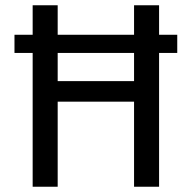

<svg xmlns="http://www.w3.org/2000/svg" viewBox="-20 -709 728 729"><path d="M653 -508H584V0H489V-323H199V0H104V-508H35V-577H104V-689H199V-577H489V-689H584V-577H653ZM489 -508H199V-401H489Z"/></svg>

Font: Wolseley Sans
Style: Regular
Weight: 400
Designer: Carrois Corporate & Edenspiekermann AG
Foundry: Carrois Corporate GbR & Edenspiekermann AG
Version: Version 4.202